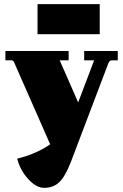

<svg xmlns="http://www.w3.org/2000/svg" viewBox="-20 -678 594 926"><path d="M161 -513V-658H461V-513ZM193 228Q155 228 116 185.5Q77 143 63 87Q154 65 222 18L50 -373Q45 -387 36 -387H6V-432H311V-387H268L357 -184L434 -387H386V-432H548V-387H518Q509 -387 503 -374L323 100Q296 171 267 199.5Q238 228 193 228Z"/></svg>

Font: Arapey Black
Style: Regular
Weight: 900
Designer: Eduardo Rodriguez Tunni
Foundry: Eduardo Rodriguez Tunni
Version: Version 4.000